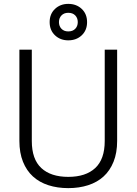

<svg xmlns="http://www.w3.org/2000/svg" viewBox="-20 -956 704 990"><path d="M332 14Q276 14 229.5 -1Q183 -16 150 -46Q117 -76 98.5 -122Q80 -168 80 -229V-700H144V-229Q144 -135 193 -89.5Q242 -44 332 -44Q422 -44 471 -89.5Q520 -135 520 -229V-700H584V-229Q584 -168 565.5 -122Q547 -76 514 -46Q481 -16 434.5 -1Q388 14 332 14ZM332 -748Q291 -748 263.5 -774Q236 -800 236 -842Q236 -884 263.5 -910Q291 -936 332 -936Q374 -936 401.5 -910Q429 -884 429 -842Q429 -800 401.5 -774Q374 -748 332 -748ZM332 -794Q355 -794 368 -807.5Q381 -821 381 -842Q381 -863 368 -876.5Q355 -890 332 -890Q310 -890 297 -876.5Q284 -863 284 -842Q284 -821 297 -807.5Q310 -794 332 -794Z"/></svg>

Font: Space Grotesk Light
Style: Regular
Weight: 300
Designer: Florian Karsten
Foundry: Florian Karsten
Version: Version 2.000